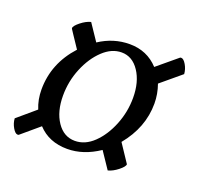

<svg xmlns="http://www.w3.org/2000/svg" viewBox="-82 -597 608 588"><g transform="rotate(20 221.5 -303.0)"><path d="M324.2 -97.7 288.1 -151.4Q237.3 -117.2 184.6 -117.2Q125 -117.2 88.9 -156.2L31.2 -107.4Q30.3 -106.4 27.3 -106.4Q19.5 -106.4 11.2 -120.6Q2.9 -134.8 2 -150.4L60.5 -200.2Q48.8 -228.5 48.8 -261.7Q48.8 -346.7 109.4 -413.1Q90.8 -441.4 83 -452.6Q75.2 -463.9 73.7 -466.8Q72.3 -469.7 72.3 -469.7Q72.3 -477.5 88.9 -490.7Q105.5 -503.9 121.1 -507.8L157.2 -454.1Q203.1 -484.4 255.9 -484.4Q312.5 -484.4 349.6 -444.3L414.1 -498Q415 -499 418 -499Q425.8 -499 434.1 -484.9Q442.4 -470.7 443.4 -455.1L377.9 -400.4Q388.7 -370.1 388.7 -338.9Q388.7 -260.7 334 -194.3L373 -135.7Q373 -127.9 356.4 -114.7Q339.8 -101.6 324.2 -97.7ZM198.2 -148.4Q231.4 -148.4 259.3 -175.3Q287.1 -202.1 304.2 -244.6Q321.3 -287.1 321.3 -333Q321.3 -384.8 298.8 -418.5Q276.4 -452.1 241.2 -452.1Q209 -452.1 180.7 -425.3Q152.3 -398.4 134.8 -356Q117.2 -313.5 117.2 -266.6Q117.2 -214.8 139.6 -181.6Q162.1 -148.4 198.2 -148.4Z"/></g></svg>

Font: Crimson Text
Style: Italic
Weight: 400
Italic angle: -11°
Designer: Sebastian Kosch
Foundry: Sebastian Kosch
Version: Version 1.100; ttfautohint (v1.8.4)